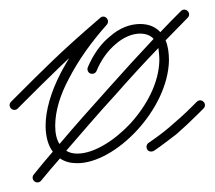

<svg xmlns="http://www.w3.org/2000/svg" viewBox="-30 -330 447 400"><path d="M40 34C37 38 37 44 42 48C46 51 52 51 56 46C68 31 81 16 95 0C105 7 117 10 131 10C170 10 217 -17 255 -58C293 -99 321 -153 322 -204C322 -220 320 -234 315 -246C331 -262 346 -278 361 -293C365 -297 365 -303 361 -307C357 -311 351 -311 347 -307C333 -293 319 -279 304 -263C294 -274 280 -280 262 -280C240 -280 218 -271 199 -254C180 -239 164 -216 153 -190C151 -185 153 -179 158 -177C163 -175 169 -177 171 -182C181 -206 195 -225 212 -239C227 -252 245 -260 262 -260C274 -260 284 -256 290 -249C259 -216 227 -181 195 -145C161 -107 126 -68 94 -30C88 -39 85 -52 85 -68C85 -98 95 -132 114 -167C133 -204 160 -242 192 -278C201 -288 188 -301 179 -293C137 -257 105 -228 79 -203C52 -177 31 -156 12 -137L-7 -118C-11 -114 -11 -108 -7 -104C-3 -100 3 -100 7 -104L26 -123C45 -142 66 -163 92 -188C99 -195 107 -202 114 -209C108 -198 101 -187 96 -177C76 -138 65 -100 65 -68C65 -44 71 -26 80 -14C66 2 53 18 40 34ZM210 -132C240 -166 270 -199 300 -230C301 -222 302 -214 302 -204C301 -157 275 -109 241 -72C207 -36 165 -10 131 -10C122 -10 114 -12 108 -16C141 -54 175 -94 210 -132ZM279 -32C275 -29 274 -23 277 -18C280 -14 286 -13 291 -16C306 -26 321 -38 337 -50C352 -63 367 -77 383 -93L394 -104C398 -108 398 -114 394 -118C390 -122 384 -122 380 -118L369 -107C353 -91 338 -78 324 -66C309 -53 295 -43 279 -32Z"/></svg>

Font: Mistral SingleLine OTF-SVG Regular
Style: Regular
Weight: 300
Designer: François Chastanet, Élisa Garzelli, Anais Alves, Morgane Autin
Foundry: institut supérieur des arts et du design Toulouse / isdaT
Version: Version 1.000;hotconv 1.0.117;makeotfexe 2.5.65602 DEVELOPME